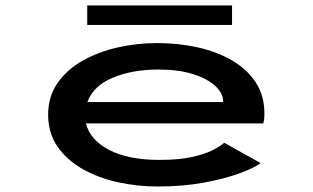

<svg xmlns="http://www.w3.org/2000/svg" viewBox="-20 -669 1140 700"><path d="M555 11Q480.5 11 409.2 -4.8Q338 -20.5 280.8 -53Q223.5 -85.5 189.5 -134.8Q155.5 -184 155.5 -251Q155.5 -316.5 189.2 -365.5Q223 -414.5 280 -447Q337 -479.5 408 -495.8Q479 -512 553 -512Q628.5 -512 698.5 -496.8Q768.5 -481.5 824 -449.8Q879.5 -418 911.8 -369.5Q944 -321 944 -255Q944 -242.5 942.8 -233.2Q941.5 -224 940 -219H293.5Q308 -159 377.8 -122.5Q447.5 -86 561 -86Q632 -86 679.5 -96.5Q727 -107 755.2 -121.5Q783.5 -136 797.5 -148.5L930 -74.5Q908.5 -57.5 854.5 -37.5Q800.5 -17.5 723.2 -3.2Q646 11 555 11ZM557.5 -415.5Q463 -415.5 391.8 -386Q320.5 -356.5 298.5 -297H793.5V-299Q793.5 -329 765 -355.5Q736.5 -382 683.8 -398.8Q631 -415.5 557.5 -415.5ZM298 -578V-649H826V-578Z"/></svg>

Font: Trispace Expanded Medium
Style: Regular
Weight: 500
Width: 7
Designer: Tyler Finck
Foundry: Etcetera Type Company
Version: Version 1.210; ttfautohint (v1.8.3)